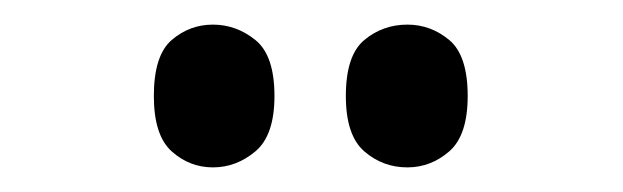

<svg xmlns="http://www.w3.org/2000/svg" viewBox="-20 -769 506 156"><path d="M311 -633Q291 -633 276 -646Q261 -659 261 -691Q261 -724 276 -736.5Q291 -749 311 -749Q330 -749 345 -736.5Q360 -724 360 -691Q360 -659 345 -646Q330 -633 311 -633ZM153 -633Q134 -633 119.5 -646Q105 -659 105 -691Q105 -724 119.5 -736.5Q134 -749 153 -749Q172 -749 187.5 -736.5Q203 -724 203 -691Q203 -659 187.5 -646Q172 -633 153 -633Z"/></svg>

Font: Noto Serif Tamil ExtraCondensed SemiBold
Style: Regular
Weight: 600
Width: 2
Designer: Indian Type Foundry, Tom Grace, and the Monotype Design Team
Foundry: Monotype Imaging Inc.
Version: Version 2.004; ttfautohint (v1.8.4.7-5d5b)